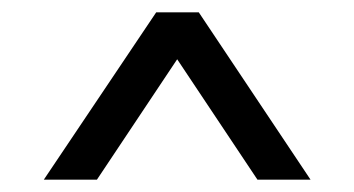

<svg xmlns="http://www.w3.org/2000/svg" viewBox="-20 -720 574 311"><path d="M233 -700H302L483 -429H397L267 -624L137 -429H51Z"/></svg>

Font: Haskoy
Style: Regular
Weight: 400
Designer: Ertekin Erdin
Foundry: Ertekin Erdin
Version: Version 1.500